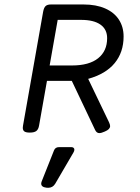

<svg xmlns="http://www.w3.org/2000/svg" viewBox="-20 -600 640 876"><path d="M382.3 -240.2 477.5 -42Q482.4 -31.2 482.4 -24.9Q482.4 -17.6 476.8 -11.5Q471.2 -5.4 458.5 0Q442.4 7.3 433.1 7.3Q420.9 7.3 414.1 -6.8L307.6 -231H194.3L158.2 -26.9Q155.3 -9.8 145.8 -2.4Q136.2 4.9 116.7 4.9H115.7Q98.6 4.9 91.3 -0.2Q84 -5.4 84 -17.1Q84 -19 85 -26.9L176.8 -546.4Q180.2 -564.9 188 -572.3Q195.8 -579.6 212.4 -579.6H361.3Q418.9 -579.6 460.2 -561.3Q501.5 -543 522.7 -510Q543.9 -477.1 543.9 -433.6Q543.9 -361.8 503.4 -312.3Q462.9 -262.7 382.3 -240.2ZM468.8 -425.8Q468.8 -466.3 438.2 -487.8Q407.7 -509.3 350.1 -509.3H243.2L206.5 -301.3H308.1Q386.7 -301.3 427.7 -334.2Q468.8 -367.2 468.8 -425.8ZM319.3 83Q319.3 88.9 314.9 96.2L231.9 238.3Q220.7 256.8 199.7 256.8Q194.3 256.8 191.4 256.3Q168 253.4 168 237.8Q168 233.4 170.4 227.1L226.1 86.9Q231.9 71.3 249 71.3H305.7Q312 71.3 315.7 74.5Q319.3 77.6 319.3 83Z"/></svg>

Font: Courier Prime Sans
Style: Italic
Weight: 400
Italic angle: -10°
Designer: Alan Dague-Greene
Foundry: Quote-Unquote Apps
Version: Version 3.020